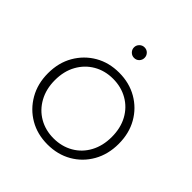

<svg xmlns="http://www.w3.org/2000/svg" viewBox="-191 -855 1002 1002"><g transform="rotate(45 310.0 -354.5)"><path d="M310 4Q235 4 176.5 -30Q118 -64 83.5 -124Q49 -184 49 -261Q49 -339 83.5 -398.5Q118 -458 176.5 -492Q235 -526 310 -526Q385 -526 444 -492Q503 -458 537 -398.5Q571 -339 571 -261Q571 -184 537 -124Q503 -64 444 -30Q385 4 310 4ZM310 -41Q370 -41 418 -68.5Q466 -96 493 -146Q520 -196 520 -261Q520 -327 493 -376.5Q466 -426 418 -453.5Q370 -481 310 -481Q250 -481 202.5 -453.5Q155 -426 127.5 -376.5Q100 -327 100 -261Q100 -196 127.5 -146Q155 -96 202.5 -68.5Q250 -41 310 -41ZM310 -635Q294 -635 282.5 -646.5Q271 -658 271 -674Q271 -690 282.5 -701.5Q294 -713 310 -713Q327 -713 338 -701.5Q349 -690 349 -674Q349 -658 338 -646.5Q327 -635 310 -635Z"/></g></svg>

Font: Montserrat Thin Light
Style: Regular
Weight: 300
Version: Version 9.000